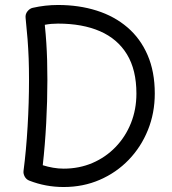

<svg xmlns="http://www.w3.org/2000/svg" viewBox="-20 -714 684 763"><path d="M158 -615.4Q171.3 -618 184.2 -619.1Q197.1 -620.2 210.4 -620.2Q307.9 -620.2 377.6 -589.8Q447.3 -559.3 484.7 -497.8Q522.1 -436.2 522.1 -342.3Q522.1 -278.9 500.3 -224.6Q478.5 -170.3 439.3 -129.7Q400.2 -89.1 347.5 -66.4Q294.7 -43.8 232.9 -43.8Q212 -43.8 190.9 -47.5Q169.9 -51.1 149.9 -57.4Q158.9 -137.1 163.6 -224.7Q168.3 -312.3 168.3 -396Q168.3 -438.4 167.3 -473.6Q166.3 -508.9 164.1 -542.9Q162 -577 158 -615.4ZM110 -682.9Q98.4 -680.4 89.2 -669.1Q80.1 -657.8 81.7 -643.2Q86.5 -596.6 89.5 -558.5Q92.4 -520.5 93.9 -482.2Q95.3 -444 95.3 -396Q95.3 -306.6 89.7 -211.4Q84.1 -116.1 73.5 -34.9Q72 -23.9 78.2 -12.3Q84.4 -0.7 96.7 3.9Q161.5 29.2 232.9 29.2Q310.7 29.2 376.6 0.5Q442.6 -28.1 491.6 -79Q540.6 -129.9 567.8 -197.3Q595.1 -264.7 595.1 -342.3Q595.1 -429.3 566.5 -495.2Q538 -561.1 486.2 -605.4Q434.4 -649.7 364.2 -671.9Q293.9 -694.2 210.4 -694.2Q159.7 -694.2 110 -682.9Z"/></svg>

Font: Mikhak VF
Style: Regular
Weight: 100
Designer: Amin Abedi
Version: Version 3.001